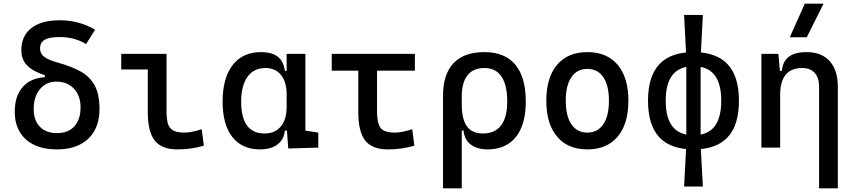

<svg xmlns="http://www.w3.org/2000/svg" viewBox="-20 -815 4728 1060"><path d="M294.4 9.8Q221.2 9.8 169.2 -14.9Q117.2 -39.6 89.4 -86.2Q61.5 -132.8 61.5 -198.2Q61.5 -284.2 104.7 -334Q147.9 -383.8 227.5 -388.7V-420.9L247.6 -393.6Q195.3 -408.7 162.1 -428.5Q128.9 -448.2 113.3 -475.1Q97.7 -502 97.7 -537.6Q97.7 -616.7 153.1 -659.9Q208.5 -703.1 309.6 -703.1Q417 -703.1 504.9 -650.9L455.1 -571.3Q393.1 -610.4 309.6 -610.4Q252.4 -610.4 226.8 -595.5Q201.2 -580.6 201.2 -547.4Q201.2 -519 223.6 -501.5Q246.1 -483.9 300.8 -468.8Q374 -448.7 425 -420.4Q476.1 -392.1 502.7 -343.3Q529.3 -294.4 529.3 -212.9Q529.3 -143.1 501.2 -93Q473.1 -43 420.7 -16.6Q368.2 9.8 294.4 9.8ZM295.4 -80.1Q356.4 -80.1 390.6 -117.7Q424.8 -155.3 424.8 -222.7Q424.8 -286.6 388.2 -325.4Q351.6 -364.3 291 -364.3Q234.9 -364.3 200.4 -322.8Q166 -281.2 166 -212.9Q166 -150.4 200.2 -115.2Q234.4 -80.1 295.4 -80.1Z M959 9.8Q872.6 9.8 834.2 -39.1Q795.9 -87.9 795.9 -195.3V-517.6H899.4V-200.2Q899.4 -159.2 906.7 -133.3Q914.1 -107.4 935.3 -95.2Q956.5 -83 998 -83Q1036.1 -83 1093.8 -101.6L1105.5 -10.7Q1067.9 0 1033.2 4.9Q998.5 9.8 959 9.8ZM649.4 -431.6V-517.6H804.7V-431.6Z M1415 9.8Q1316.9 9.8 1262.9 -58.3Q1209 -126.5 1209 -253.9Q1209 -384.3 1264.4 -455.8Q1319.8 -527.3 1420.9 -527.3Q1481 -527.3 1513.7 -501.7Q1546.4 -476.1 1552.7 -423.8H1592.8L1562.5 -293Q1562.5 -362.3 1531.5 -400.9Q1500.5 -439.5 1445.3 -439.5Q1381.3 -439.5 1346.4 -391.1Q1311.5 -342.8 1311.5 -253.9Q1311.5 -78.1 1440.4 -78.1Q1498 -78.1 1530.3 -116.7Q1562.5 -155.3 1562.5 -224.6V-252L1597.7 -93.8H1552.7Q1549.3 -59.6 1531.2 -36.4Q1513.2 -13.2 1483.6 -1.7Q1454.1 9.8 1415 9.8ZM1571.3 4.9 1562.5 -119.1V-239.3L1666 -210V-93.8L1737.3 -83V0ZM1562.5 -146.5V-517.6H1666V-175.8Z M2121.1 9.8Q2034.7 9.8 1996.3 -39.1Q1958 -87.9 1958 -195.3V-517.6H2061.5V-200.2Q2061.5 -138.7 2079.8 -110.8Q2098.1 -83 2160.2 -83Q2180.2 -83 2203.1 -87.6Q2226.1 -92.3 2255.9 -101.6L2267.6 -10.7Q2230 0 2195.3 4.9Q2160.6 9.8 2121.1 9.8ZM1811.5 -424.8V-517.6H2270.5V-424.8Z M2671.9 9.8Q2615.2 9.8 2579.6 -16.6Q2543.9 -43 2539.1 -94.7H2494.1L2529.3 -237.3Q2529.3 -156.7 2557.9 -117.4Q2586.4 -78.1 2645.5 -78.1Q2712.4 -78.1 2746.3 -122.6Q2780.3 -167 2780.3 -253.9Q2780.3 -345.7 2748.5 -392.6Q2716.8 -439.5 2654.3 -439.5Q2592.8 -439.5 2561 -399.4Q2529.3 -359.4 2529.3 -281.2L2425.8 -285.6Q2425.8 -404.8 2483.6 -466.1Q2541.5 -527.3 2654.3 -527.3Q2767.1 -527.3 2825 -458Q2882.8 -388.7 2882.8 -253.9Q2882.8 -126.5 2827.6 -58.3Q2772.5 9.8 2671.9 9.8ZM2425.8 224.6V-285.6H2529.3V224.6Z M3222.7 9.8Q3115.2 9.8 3055.7 -60.5Q2996.1 -130.9 2996.1 -258.8Q2996.1 -387.2 3055.7 -457.3Q3115.2 -527.3 3222.7 -527.3Q3330.6 -527.3 3389.9 -457.3Q3449.2 -387.2 3449.2 -258.8Q3449.2 -130.9 3389.9 -60.5Q3330.6 9.8 3222.7 9.8ZM3222.7 -83Q3279.8 -83 3310.8 -128.9Q3341.8 -174.8 3341.8 -258.8Q3341.8 -343.3 3310.8 -388.9Q3279.8 -434.6 3222.7 -434.6Q3165.5 -434.6 3134.5 -388.9Q3103.5 -343.3 3103.5 -258.8Q3103.5 -174.8 3134.5 -128.9Q3165.5 -83 3222.7 -83Z M3808.6 9.8Q3682.6 9.8 3620.1 -57.1Q3557.6 -124 3557.6 -258.8Q3557.6 -393.6 3620.1 -460.4Q3682.6 -527.3 3808.6 -527.3Q3934.6 -527.3 3997.1 -460.4Q4059.6 -393.6 4059.6 -258.8Q4059.6 -124 3997.1 -57.1Q3934.6 9.8 3808.6 9.8ZM3756.8 214.8 3769 -15.1H3848.1L3860.4 214.8ZM3808.6 -68.4Q3885.7 -68.4 3923.8 -115.7Q3961.9 -163.1 3961.9 -258.8Q3961.9 -354.5 3923.8 -401.9Q3885.7 -449.2 3808.6 -449.2Q3731.9 -449.2 3693.6 -401.9Q3655.3 -354.5 3655.3 -258.8Q3655.3 -163.1 3693.6 -115.7Q3731.9 -68.4 3808.6 -68.4ZM3769 -49.8V-475.1H3848.1V-49.8ZM3769 -497.1 3756.8 -732.4H3860.4L3848.1 -497.1Z M4502 224.6V-336.9Q4502 -386.2 4477.5 -412.8Q4453.1 -439.5 4409.2 -439.5Q4287.1 -439.5 4287.1 -291L4256.8 -423.8H4296.9Q4301.3 -476.1 4335 -501.7Q4368.7 -527.3 4433.6 -527.3Q4515.6 -527.3 4560.5 -477.5Q4605.5 -427.7 4605.5 -336.9V224.6ZM4183.6 0V-517.6H4277.3L4287.1 -408.2V0ZM4340.3 -609.4 4423.3 -794.9H4526.9L4434.1 -609.4Z"/></svg>

Font: Cascadia Code PL
Style: Regular
Weight: 400
Monospace: yes
Designer: Aaron Bell
Foundry: Saja Typeworks
Version: Version 2102.003